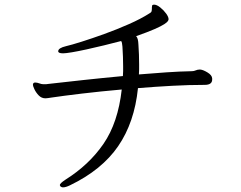

<svg xmlns="http://www.w3.org/2000/svg" viewBox="-20 -753 1040 828"><path d="M895 -410Q895 -387 863 -387Q796 -387 722.5 -383Q649 -379 575 -373Q560 -225 489.5 -122.5Q419 -20 282 46Q274 50 266 52.5Q258 55 252 55Q245 55 240 50Q238 46 238 45Q238 38 262 22Q364 -42 426.5 -133Q489 -224 505 -367Q414 -359 334 -349.5Q254 -340 200 -332Q193 -331 187 -330Q181 -329 176 -329Q159 -329 147 -341.5Q135 -354 128.5 -368Q122 -382 122 -387Q122 -396 130 -397H133Q140 -397 149.5 -393.5Q159 -390 165 -390H172Q176 -390 180 -390Q184 -390 188 -391Q258 -399 341 -408Q424 -417 510 -425Q511 -436 511 -446.5Q511 -457 511 -468Q511 -507 508 -552Q507 -560 506 -567Q505 -574 502 -576Q468 -567 429 -557.5Q390 -548 353.5 -540Q317 -532 290 -527.5Q263 -523 252 -523Q231 -523 231 -532Q231 -546 265 -554Q287 -559 331.5 -573Q376 -587 430 -606.5Q484 -626 536 -649Q588 -672 624 -695Q632 -699 633.5 -704Q635 -709 635 -716V-721Q635 -731 639 -732Q641 -733 644 -733Q656 -733 671 -721Q686 -709 696.5 -694.5Q707 -680 707 -670Q707 -667 704 -662Q701 -657 688 -648.5Q675 -640 646.5 -627.5Q618 -615 567 -597Q576 -589 577 -560Q580 -517 580 -476Q580 -465 580 -454Q580 -443 579 -432Q639 -437 697 -441Q755 -445 808 -446Q816 -446 824 -449.5Q832 -453 840 -453H844Q856 -452 875 -440.5Q894 -429 895 -415Z"/></svg>

Font: Moon Stars Kai T
Style: Regular
Weight: 400
Designer: GuiWonder
Version: Version 1.101